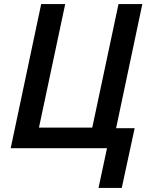

<svg xmlns="http://www.w3.org/2000/svg" viewBox="-20 -734 740 951"><path d="M468 197 510 0H33L184 -714H303L173 -102H437L567 -714H685L555 -99H647L583 197Z"/></svg>

Font: Noto Sans UI Medium
Style: Italic
Weight: 500
Italic angle: -12°
Designer: Monotype Design Team
Foundry: Monotype Imaging Inc.
Version: Version 1.901